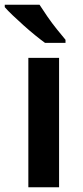

<svg xmlns="http://www.w3.org/2000/svg" viewBox="-39 -786 348 806"><path d="M209 0H80V-543H209ZM127 -766Q141 -744 160 -716.5Q179 -689 199.5 -663.5Q220 -638 236 -619V-606H150Q132 -619 108 -638.5Q84 -658 59.5 -680Q35 -702 14 -722Q-7 -742 -19 -756V-766Z"/></svg>

Font: Noto Sans NKo Unjoined SemiBold
Style: Regular
Weight: 600
Designer: Monotype Design Team
Foundry: Monotype Imaging Inc.
Version: Version 2.004